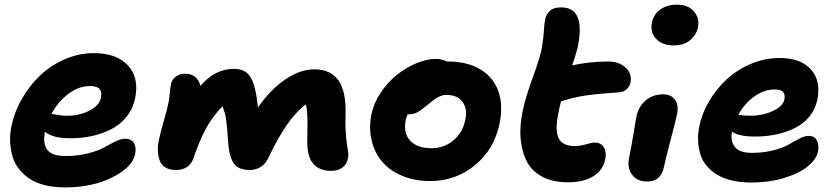

<svg xmlns="http://www.w3.org/2000/svg" viewBox="-20 -773 3605 828"><path d="M258.8 35.2Q211.4 35.2 172.9 25.4Q134.3 15.6 107.4 -2.2Q80.6 -20 61.5 -44.7Q42.5 -69.3 33.9 -98.9Q25.4 -128.4 23.7 -161.9Q22 -195.3 29.8 -231Q42 -290 74 -346.2Q106 -402.3 151.6 -446.3Q197.3 -490.2 258.5 -517.1Q319.8 -543.9 384.8 -543.9Q481.9 -543.9 531.2 -491.5Q580.6 -439 563 -350.1Q553.7 -304.7 526.6 -270.5Q499.5 -236.3 460.7 -216.3Q421.9 -196.3 377.2 -186.5Q332.5 -176.8 283.2 -176.8Q205.6 -176.8 173.8 -205.1V-204.1Q164.1 -152.8 184.3 -126.5Q204.6 -100.1 263.2 -100.1Q315.4 -100.1 360.4 -111.8Q405.3 -123.5 429.7 -137.5Q454.1 -151.4 478.3 -163.1Q502.4 -174.8 518.1 -174.8Q546.4 -174.8 557.4 -156.5Q568.4 -138.2 563 -108.9Q551.3 -51.8 464.8 -8.3Q378.4 35.2 258.8 35.2ZM368.2 -401.9Q319.8 -401.9 275.4 -368.7Q231 -335.4 202.1 -282.2Q207 -281.7 218.3 -279.3Q229.5 -276.9 242.4 -275.4Q255.4 -273.9 270 -273.9Q323.2 -273.9 366 -296.1Q408.7 -318.4 415 -351.1Q420.4 -377 409.2 -389.4Q397.9 -401.9 368.2 -401.9Z M738.3 -40Q710.4 -40 692.6 -51.3Q674.8 -62.5 668.5 -81.3Q662.1 -100.1 660.9 -124Q659.7 -147.9 666 -172.9Q672.4 -204.1 686.8 -252.9Q701.2 -301.8 707 -332Q710 -347.2 712.4 -373Q714.8 -398.9 717.3 -410.2Q721.2 -429.2 737.5 -442.1Q753.9 -455.1 778.3 -455.1Q806.2 -455.1 822.5 -440.7Q838.9 -426.3 844.2 -402.8Q907.7 -476.1 988.3 -476.1Q1014.2 -476.1 1031.7 -467.3Q1049.3 -458.5 1060.1 -440.4Q1070.8 -422.4 1076.4 -402.8Q1082 -383.3 1086.9 -353Q1091.8 -314 1092.3 -309.1Q1143.6 -384.3 1208.5 -429.2Q1273.4 -474.1 1335.9 -474.1Q1404.8 -474.1 1439 -427Q1473.1 -379.9 1470.2 -279.8Q1468.3 -219.2 1472.7 -179.7Q1477.1 -140.1 1480.5 -123.3Q1483.9 -106.4 1481 -91.8Q1476.6 -65.9 1457.5 -51Q1438.5 -36.1 1408.2 -36.1Q1356.4 -36.1 1329.8 -68.1Q1303.2 -100.1 1305.2 -171.9Q1306.6 -240.2 1305.4 -273.4Q1304.2 -306.6 1298.3 -323.2Q1253.4 -287.6 1215.6 -232.4Q1177.7 -177.2 1138.2 -94.2Q1126.5 -67.4 1105.2 -53.7Q1084 -40 1057.1 -40Q1028.8 -40 1010.5 -49.1Q992.2 -58.1 982.7 -77.4Q973.1 -96.7 969.2 -116.7Q965.3 -136.7 963.4 -168.9Q959 -233.9 954.1 -263.4Q949.2 -293 939 -314Q895.5 -270 866.9 -216.3Q838.4 -162.6 813 -86.9Q794.4 -40 738.3 -40Z M1835.4 7.8Q1768.1 7.8 1714.1 -14.9Q1660.2 -37.6 1627.7 -76.2Q1595.2 -114.7 1582.8 -167.2Q1570.3 -219.7 1581.5 -278.8Q1591.3 -327.1 1621.3 -372.6Q1651.4 -418 1690.7 -449.5Q1730 -481 1774.9 -500Q1819.8 -519 1859.9 -519Q1885.3 -519 1906.7 -507.8H1910.6Q1996.6 -507.8 2053 -472.9Q2109.4 -438 2129.6 -378.4Q2149.9 -318.8 2134.8 -242.2Q2111.8 -128.9 2028.3 -60.5Q1944.8 7.8 1835.4 7.8ZM1729.5 -254.9Q1718.8 -199.2 1748.8 -166.5Q1778.8 -133.8 1840.8 -133.8Q1895 -133.8 1935.3 -167.5Q1975.6 -201.2 1986.8 -256.8Q1996.6 -305.2 1974.1 -334.5Q1951.7 -363.8 1904.8 -363.8Q1890.6 -363.8 1876.5 -357.4Q1862.3 -351.1 1852.8 -344Q1843.3 -336.9 1822.8 -319.8Q1793.9 -296.4 1778.6 -288.1Q1763.2 -279.8 1741.7 -279.8H1737.8Q1731 -261.7 1729.5 -254.9Z M2430.2 13.2Q2366.2 13.2 2321.3 -9.5Q2276.4 -32.2 2253.9 -73Q2231.4 -113.8 2225.6 -170.7Q2219.7 -227.5 2234.4 -295.9Q2247.1 -355 2275.4 -432.6Q2303.7 -510.3 2313.5 -550.8Q2321.3 -586.9 2324.5 -629.9Q2327.6 -672.9 2330.6 -688Q2336.4 -713.4 2352.3 -727.3Q2368.2 -741.2 2400.4 -741.2Q2508.3 -741.2 2470.2 -564Q2459 -523.4 2447.3 -491.2Q2525.9 -507.8 2601.6 -507.8Q2649.9 -507.8 2678 -481.4Q2706.1 -455.1 2699.2 -418.9Q2696.3 -401.4 2683.3 -388.9Q2670.4 -376.5 2651.4 -375Q2562 -369.1 2508.5 -361.6Q2455.1 -354 2399.4 -335.9Q2389.6 -296.9 2388.2 -286.1Q2372.1 -209 2389.6 -176Q2407.2 -143.1 2458.5 -143.1Q2481 -143.1 2506.8 -150.6Q2532.7 -158.2 2544.4 -158.2Q2571.8 -158.2 2584 -137.9Q2596.2 -117.7 2590.3 -86.9Q2580.6 -38.6 2538.3 -12.7Q2496.1 13.2 2430.2 13.2Z M2886.2 -577.1Q2835.9 -577.1 2809.6 -605.5Q2783.2 -633.8 2791.5 -675.8Q2798.8 -711.9 2828.1 -732.4Q2857.4 -752.9 2898.4 -752.9Q2948.7 -752.9 2973.1 -723.1Q2997.6 -693.4 2990.2 -657.2Q2984.4 -624.5 2957.5 -600.8Q2930.7 -577.1 2886.2 -577.1ZM2771.5 9.8Q2727.5 9.8 2706.1 -19.3Q2684.6 -48.3 2692.4 -88.9Q2703.6 -145 2713.1 -202.9Q2722.7 -260.7 2724.1 -269Q2732.9 -312.5 2763.9 -339.4Q2794.9 -366.2 2840.3 -366.2Q2872.6 -366.2 2889.9 -344.5Q2907.2 -322.8 2900.4 -283.2Q2897 -264.6 2872.3 -170.9Q2847.7 -77.1 2843.3 -53.2Q2830.6 9.8 2771.5 9.8Z M3220.7 14.2Q3173.8 14.2 3136 5.1Q3098.1 -3.9 3072 -20Q3045.9 -36.1 3027.1 -58.3Q3008.3 -80.6 3000.2 -107.7Q2992.2 -134.8 2990.5 -165.5Q2988.8 -196.3 2996.1 -229Q3006.8 -283.7 3037.8 -336.2Q3068.8 -388.7 3113.5 -430.4Q3158.2 -472.2 3218.3 -497.6Q3278.3 -522.9 3341.8 -522.9Q3431.6 -522.9 3476.3 -474.6Q3521 -426.3 3504.9 -342.8Q3496.1 -301.3 3470 -269.8Q3443.8 -238.3 3406.2 -220Q3368.7 -201.7 3325.9 -192.9Q3283.2 -184.1 3235.8 -184.1Q3167 -184.1 3136.7 -205.1Q3129.4 -164.1 3149.4 -138.9Q3169.4 -113.8 3223.1 -113.8Q3273.9 -113.8 3316.9 -125.2Q3359.9 -136.7 3382.6 -150.4Q3405.3 -164.1 3428 -175.5Q3450.7 -187 3465.8 -187Q3492.7 -187 3502.7 -168Q3512.7 -148.9 3507.8 -120.1Q3500.5 -85 3462.2 -54.4Q3423.8 -23.9 3359.6 -4.9Q3295.4 14.2 3220.7 14.2ZM3320.8 -387.2Q3275.4 -387.2 3233.2 -357.2Q3190.9 -327.1 3164.1 -277.8Q3188.5 -273.9 3216.8 -273.9Q3268.6 -273.9 3312.5 -294.2Q3356.4 -314.5 3362.8 -344.2Q3366.7 -366.2 3356.9 -376.7Q3347.2 -387.2 3320.8 -387.2Z"/></svg>

Font: Shantell Sans Irregular
Style: Bold Italic
Weight: 700
Italic angle: -11.31°
Designer: Stephen Nixon, Anya Danilova, Shantell Martin
Foundry: Arrow Type
Version: Version 1.006;[9816181b4]